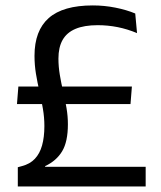

<svg xmlns="http://www.w3.org/2000/svg" viewBox="-20 -670 577 690"><path d="M41 -296 46 -359H454L449 -296ZM141.5 -70.5H503.5V0H44V-69L58.5 -73Q87.5 -80.5 105.2 -99.2Q123 -118 131.2 -147.5Q139.5 -177 139.5 -217Q139.5 -248 134.2 -279Q129 -310 121.8 -341.5Q114.5 -373 109.2 -404.8Q104 -436.5 104 -469.5Q104 -560 155.2 -605.2Q206.5 -650.5 313.5 -650.5Q355 -650.5 395 -642.5Q435 -634.5 466 -621.5L472.5 -551Q438 -565.5 402.8 -572.5Q367.5 -579.5 331 -579.5Q282.5 -579.5 251.2 -566.2Q220 -553 205 -526.5Q190 -500 190 -459.5Q190 -430.5 195 -400.8Q200 -371 207 -341.2Q214 -311.5 219 -282Q224 -252.5 224 -223.5Q224 -160.5 203.2 -126.2Q182.5 -92 143 -73.5Z"/></svg>

Font: Anek Tamil
Style: Regular
Weight: 400
Designer: Aadarsh Rajan (Tamil), Yesha Goshar (Latin)
Foundry: Ek Type
Version: Version 1.003